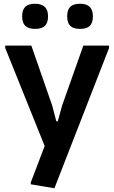

<svg xmlns="http://www.w3.org/2000/svg" viewBox="-20 -783 609 1023"><path d="M144 199V189L218 -5L8 -527V-540H147L258 -221L280 -137H288L311 -221L424 -540H561V-527L270 220ZM167 -629Q132 -629 115 -645Q98 -661 98 -696Q98 -731 115 -747Q132 -763 167 -763Q236 -763 236 -696Q236 -661 219 -645Q202 -629 167 -629ZM407 -629Q371 -629 354.5 -645Q338 -661 338 -696Q338 -731 354.5 -747Q371 -763 407 -763Q475 -763 475 -696Q475 -661 458.5 -645Q442 -629 407 -629Z"/></svg>

Font: Encode Sans Narrow
Style: SemiBold
Weight: 600
Designer: Pablo Impallari, Andres Torresi
Foundry: Pablo Impallari, Andres Torresi
Version: Version 1.000; ttfautohint (v1.00) -l 8 -r 50 -G 200 -x 14 -